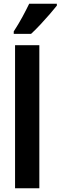

<svg xmlns="http://www.w3.org/2000/svg" viewBox="-20 -1000 322 1020"><path d="M189 0H60V-760H189ZM282 -970Q268 -952 244.5 -925Q221 -898 194.5 -869.5Q168 -841 145 -820H53V-833Q79 -873 99 -910Q119 -947 135 -980H282Z"/></svg>

Font: Noto Sans Telugu ExtraCondensed
Style: Bold
Weight: 700
Width: 2
Designer: Jelle Bosma - Monotype Design Team
Foundry: Monotype Imaging Inc.
Version: Version 2.005; ttfautohint (v1.8.4.7-5d5b)